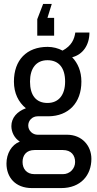

<svg xmlns="http://www.w3.org/2000/svg" viewBox="-20 -777 496 979"><path d="M170 -679V-595H256V-686H222L244 -757H200ZM436 -611H364C359 -578 346 -544 299 -519C277 -531 250 -538 223 -538C116 -538 51 -471 51 -361C51 -302 74 -256 112 -225C68 -209 38 -177 38 -134C38 -103 54 -72 81 -55C39 -39 13 6 13 57C13 126 57 182 143 182H292C392 182 446 116 446 33C446 -34 398 -90 322 -90H172C146 -90 124 -111 124 -137C124 -163 145 -184 172 -184H227C329 -185 395 -252 395 -361C395 -413 377 -455 348 -485C403 -499 436 -548 436 -611ZM222 -470C280 -470 312 -431 312 -361C312 -294 280 -252 222 -252C164 -252 133 -291 133 -361C133 -428 164 -470 222 -470ZM156 -12H301C343 -12 363 15 363 49C363 83 336 111 301 111H156C115 111 95 83 95 49C95 15 114 -12 156 -12Z"/></svg>

Font: Archivo Narrow
Style: Regular
Weight: 400
Designer: Hector Gatti
Foundry: Omnibus-Type
Version: Version 1.003;PS 001.003;hotconv 1.0.70;makeotf.lib2.5.58329